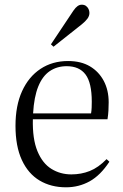

<svg xmlns="http://www.w3.org/2000/svg" viewBox="-20 -784 524 818"><path d="M261 14Q197 14 148.5 -15Q100 -44 73 -102.5Q46 -161 46 -248Q46 -334 74 -395.5Q102 -457 152.5 -490.5Q203 -524 270 -524Q325 -524 363 -501.5Q401 -479 422 -439.5Q443 -400 443 -348Q443 -331 442 -313Q441 -295 438 -276H120Q118 -192 139.5 -140Q161 -88 199 -64.5Q237 -41 284 -41Q326 -41 362.5 -55.5Q399 -70 434 -106L446 -95Q408 -37 362 -11.5Q316 14 261 14ZM121 -301H368Q370 -313 370.5 -325.5Q371 -338 371 -351Q371 -431 344.5 -466.5Q318 -502 264 -502Q223 -502 192 -481Q161 -460 143 -415.5Q125 -371 121 -301ZM208 -585 197 -595 293 -739Q302 -752 310.5 -758Q319 -764 328 -764Q339 -764 346 -759Q353 -754 357 -746Q361 -738 361 -729Q361 -716 352.5 -704.5Q344 -693 328 -680Z"/></svg>

Font: Literata 60pt Light
Style: Regular
Weight: 300
Designer: Latin by Veronika Burian and Jose Scaglione. Greek by Irene Vlachou. Cyrillic by Vera Evstafieva.
Foundry: TypeTogether
Version: Version 3.103;gftools[0.9.29]